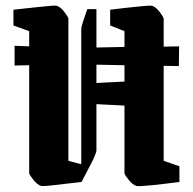

<svg xmlns="http://www.w3.org/2000/svg" viewBox="-20 -639 674 671"><path d="M82 -530 27 -550V-605Q44 -607 67.5 -609.5Q91 -612 114.5 -614.5Q138 -617 155.5 -618.5Q173 -620 178 -619Q191 -615 204 -598.5Q217 -582 219 -574V-77L264 -65V-536Q264 -545 270.5 -564.5Q277 -584 285 -607H317V-473L415 -475V-530L365 -550V-605Q387 -608 419 -611.5Q451 -615 477.5 -617.5Q504 -620 511 -619Q524 -615 537 -598.5Q550 -582 552 -574V-476L606 -477L605 -408L552 -409V-77L607 -58V-3Q590 -1 566.5 2Q543 5 519.5 7.5Q496 10 478.5 11Q461 12 457 11Q444 7 430.5 -9.5Q417 -26 415 -33V-270L317 -275V-114Q317 -108 310.5 -92.5Q304 -77 293 -57L265 -3Q243 -1 212 3Q181 7 155.5 9.5Q130 12 124 11Q111 7 97.5 -9.5Q84 -26 82 -33V-411L31 -410V-479L82 -477ZM317 -413V-349L415 -354V-411Z"/></svg>

Font: Grenze Gotisch
Style: Bold
Weight: 700
Designer: Renata Polastri
Foundry: Omnibus-Type
Version: Version 1.001